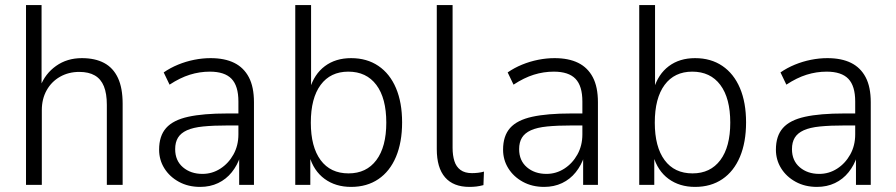

<svg xmlns="http://www.w3.org/2000/svg" viewBox="-20 -725 3515 753"><path d="M82 0V-705H143V-386H138Q157 -436 200 -466.5Q243 -497 301 -497Q353 -497 388.5 -478Q424 -459 442.5 -419.5Q461 -380 461 -318V0H399V-314Q399 -358 387.5 -386.5Q376 -415 352 -429Q328 -443 291 -443Q249 -443 215.5 -424Q182 -405 163 -371Q144 -337 144 -293V0Z M765 8Q718 8 681.5 -12Q645 -32 624.5 -65Q604 -98 604 -138Q604 -192 631.5 -223Q659 -254 718 -267Q777 -280 872 -280H927V-233H876Q817 -233 777 -229Q737 -225 713 -214Q689 -203 678 -185Q667 -167 667 -140Q667 -95 697.5 -69Q728 -43 774 -43Q812 -43 844 -63.5Q876 -84 895.5 -119Q915 -154 915 -198V-327Q915 -388 888 -416Q861 -444 803 -444Q763 -444 724.5 -432Q686 -420 645 -393L622 -441Q648 -459 678.5 -471.5Q709 -484 741.5 -490.5Q774 -497 806 -497Q861 -497 898.5 -478.5Q936 -460 956 -422Q976 -384 976 -324V0H918V-111H922Q911 -77 889 -49.5Q867 -22 835.5 -7Q804 8 765 8Z M1357 8Q1296 8 1253 -23.5Q1210 -55 1193 -114H1197V0H1138V-705H1200V-376H1195Q1212 -434 1254 -465.5Q1296 -497 1357 -497Q1419 -497 1464 -466.5Q1509 -436 1533 -379.5Q1557 -323 1557 -245Q1557 -167 1533 -110Q1509 -53 1464 -22.5Q1419 8 1357 8ZM1347 -45Q1417 -45 1456 -97Q1495 -149 1495 -244Q1495 -340 1456 -392Q1417 -444 1346 -444Q1276 -444 1237.5 -392Q1199 -340 1199 -244Q1199 -149 1237.5 -97Q1276 -45 1347 -45Z M1821 8Q1758 8 1725.5 -29.5Q1693 -67 1693 -140V-705H1755V-145Q1755 -116 1762 -93.5Q1769 -71 1786 -58.5Q1803 -46 1831 -46Q1843 -46 1855.5 -47.5Q1868 -49 1878 -52L1876 1Q1861 5 1848 6.5Q1835 8 1821 8Z M2114 8Q2067 8 2030.5 -12Q1994 -32 1973.5 -65Q1953 -98 1953 -138Q1953 -192 1980.5 -223Q2008 -254 2067 -267Q2126 -280 2221 -280H2276V-233H2225Q2166 -233 2126 -229Q2086 -225 2062 -214Q2038 -203 2027 -185Q2016 -167 2016 -140Q2016 -95 2046.5 -69Q2077 -43 2123 -43Q2161 -43 2193 -63.5Q2225 -84 2244.5 -119Q2264 -154 2264 -198V-327Q2264 -388 2237 -416Q2210 -444 2152 -444Q2112 -444 2073.5 -432Q2035 -420 1994 -393L1971 -441Q1997 -459 2027.5 -471.5Q2058 -484 2090.5 -490.5Q2123 -497 2155 -497Q2210 -497 2247.5 -478.5Q2285 -460 2305 -422Q2325 -384 2325 -324V0H2267V-111H2271Q2260 -77 2238 -49.5Q2216 -22 2184.5 -7Q2153 8 2114 8Z M2706 8Q2645 8 2602 -23.5Q2559 -55 2542 -114H2546V0H2487V-705H2549V-376H2544Q2561 -434 2603 -465.5Q2645 -497 2706 -497Q2768 -497 2813 -466.5Q2858 -436 2882 -379.5Q2906 -323 2906 -245Q2906 -167 2882 -110Q2858 -53 2813 -22.5Q2768 8 2706 8ZM2696 -45Q2766 -45 2805 -97Q2844 -149 2844 -244Q2844 -340 2805 -392Q2766 -444 2695 -444Q2625 -444 2586.5 -392Q2548 -340 2548 -244Q2548 -149 2586.5 -97Q2625 -45 2696 -45Z M3184 8Q3137 8 3100.5 -12Q3064 -32 3043.5 -65Q3023 -98 3023 -138Q3023 -192 3050.5 -223Q3078 -254 3137 -267Q3196 -280 3291 -280H3346V-233H3295Q3236 -233 3196 -229Q3156 -225 3132 -214Q3108 -203 3097 -185Q3086 -167 3086 -140Q3086 -95 3116.5 -69Q3147 -43 3193 -43Q3231 -43 3263 -63.5Q3295 -84 3314.5 -119Q3334 -154 3334 -198V-327Q3334 -388 3307 -416Q3280 -444 3222 -444Q3182 -444 3143.5 -432Q3105 -420 3064 -393L3041 -441Q3067 -459 3097.5 -471.5Q3128 -484 3160.5 -490.5Q3193 -497 3225 -497Q3280 -497 3317.5 -478.5Q3355 -460 3375 -422Q3395 -384 3395 -324V0H3337V-111H3341Q3330 -77 3308 -49.5Q3286 -22 3254.5 -7Q3223 8 3184 8Z"/></svg>

Font: Nunito Sans 10pt SemiCondensed Light
Style: Regular
Weight: 300
Width: 4
Designer: Vernon Adams
Foundry: Vernon Adams
Version: Version 3.101;gftools[0.9.27]